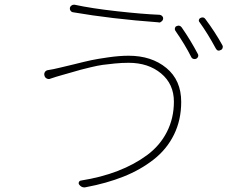

<svg xmlns="http://www.w3.org/2000/svg" viewBox="-20 -778 1040 820"><path d="M728.5 -647.5Q725.6 -652.3 727.1 -658.2Q728.5 -664.1 733.4 -666Q747.1 -672.9 755.9 -661.1Q793.9 -606.4 824.2 -548.8Q828.1 -543 826.2 -536.6Q824.2 -530.3 818.4 -527.3Q812.5 -524.4 806.2 -526.4Q799.8 -528.3 796.9 -534.2Q770.5 -586.9 728.5 -647.5ZM832 -683.6Q828.1 -687.5 829.6 -693.4Q831.1 -699.2 835.9 -701.2Q849.6 -708 857.4 -696.3Q898.4 -641.6 929.7 -585Q931.6 -581.1 931.6 -578.1Q931.6 -575.2 930.7 -573.2Q928.7 -566.4 922.9 -564.5Q909.2 -556.6 901.4 -571.3Q867.2 -634.8 832 -683.6ZM722.7 -343.8Q722.7 -418.9 668 -464.4Q613.3 -509.8 529.3 -509.8Q500 -509.8 470.2 -506.8Q440.4 -503.9 418.9 -501Q397.5 -498 367.2 -490.7Q336.9 -483.4 324.2 -480Q311.5 -476.6 281.7 -467.8Q252 -459 247.1 -458Q218.8 -450.2 196.3 -442.4Q188.5 -438.5 180.2 -442.4Q171.9 -446.3 169.9 -455.1Q168.9 -458 168.9 -460.9Q168.9 -465.8 171.9 -470.7Q176.8 -477.5 184.6 -478.5Q205.1 -481.4 237.3 -489.3Q239.3 -489.3 292 -502.4Q344.7 -515.6 370.1 -521Q395.5 -526.4 442.9 -533.2Q490.2 -540 529.3 -540Q627 -540 690.4 -487.8Q753.9 -435.5 753.9 -342.8Q753.9 -265.6 723.1 -203.1Q692.4 -140.6 636.2 -96.7Q580.1 -52.7 507.8 -23.9Q435.5 4.9 346.7 21.5Q343.8 22.5 340.8 22.5Q327.1 22.5 318.4 10.7Q314.5 5.9 316.9 0Q319.3 -5.9 325.2 -6.8Q412.1 -20.5 482.9 -47.9Q553.7 -75.2 608.4 -115.7Q663.1 -156.2 692.9 -214.8Q722.7 -273.4 722.7 -343.8ZM292 -725.6Q285.2 -726.6 281.2 -732.4Q278.3 -736.3 278.3 -741.2Q278.3 -750 286.1 -754.9Q290 -757.8 294.9 -757.8Q296.9 -757.8 298.8 -757.8Q370.1 -742.2 479.5 -730Q588.9 -717.8 662.1 -714.8Q668.9 -713.9 672.9 -709Q676.8 -705.1 676.8 -700.2Q676.8 -691.4 669.9 -686.5Q665 -681.6 659.2 -681.6Q658.2 -681.6 657.2 -682.6Q456.1 -697.3 292 -725.6Z"/></svg>

Font: Gen Jyuu Gothic ExtraLight
Style: Regular
Weight: 100
Designer: [Source Han Sans]
Ryoko NISHIZUKA  (kana & ideographs); Paul D. Hunt (Latin, Greek & Cyrillic); Wenlong ZHANG  (bopomofo
Version: Version 1.002.20150607